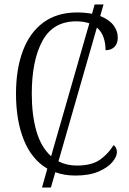

<svg xmlns="http://www.w3.org/2000/svg" viewBox="-20 -780 581 864"><path d="M169 64 193 -21Q123 -62 87.5 -149.5Q52 -237 52 -358Q52 -469 83 -551.5Q114 -634 175.5 -679Q237 -724 327 -724Q363 -724 394 -718L406 -760H446L431 -708Q471 -692 490.5 -666.5Q510 -641 510 -611Q510 -584 495 -569Q480 -554 455 -554Q455 -585 446 -611.5Q437 -638 416 -656L243 -54Q280 -35 326 -35Q394 -35 431.5 -62.5Q469 -90 491 -127Q506 -117 506 -95Q506 -75 485.5 -50.5Q465 -26 423.5 -8Q382 10 319 10Q270 10 229 -5L209 64ZM123 -358Q123 -262 144 -189.5Q165 -117 210 -77L382 -675Q356 -684 323 -684Q219 -684 171 -596Q123 -508 123 -358Z"/></svg>

Font: Noto Serif SemiCondensed Light
Style: Regular
Weight: 300
Width: 4
Designer: Monotype Design Team
Foundry: Monotype Imaging Inc.
Version: Version 2.013